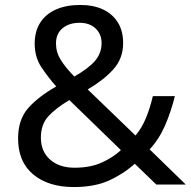

<svg xmlns="http://www.w3.org/2000/svg" viewBox="-20 -745 772 775"><path d="M304 -725Q358 -725 396.5 -706.5Q435 -688 456 -654Q477 -620 477 -571Q477 -508 436.5 -464Q396 -420 334 -384L527 -198Q553 -229 569.5 -269.5Q586 -310 597 -357H686Q670 -293 646 -238Q622 -183 584 -142L730 0H611L524 -84Q477 -42 419 -16Q361 10 278 10Q175 10 114 -41Q53 -92 53 -186Q53 -263 94.5 -309.5Q136 -356 207 -396Q175 -432 147.5 -473Q120 -514 120 -569Q120 -618 142 -653Q164 -688 205.5 -706.5Q247 -725 304 -725ZM260 -341Q206 -309 175.5 -276Q145 -243 145 -189Q145 -134 182 -101Q219 -68 281 -68Q345 -68 391 -89Q437 -110 468 -139ZM301 -653Q259 -653 232.5 -631Q206 -609 206 -570Q206 -534 225 -503.5Q244 -473 280 -436Q339 -470 364.5 -500.5Q390 -531 390 -571Q390 -607 366 -630Q342 -653 301 -653Z"/></svg>

Font: Noto Sans Adlam Unjoined
Style: Regular
Weight: 400
Designer: Mark Jamra, Neil Patel
Foundry: JamraPatel LLC
Version: Version 3.001